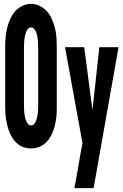

<svg xmlns="http://www.w3.org/2000/svg" viewBox="-20 -766 640 1001"><path d="M142 8Q124 8 106 2.5Q88 -3 74 -14Q60 -25 49.5 -40Q39 -55 31.5 -72Q24 -89 19.5 -106.5Q15 -124 12 -142Q9 -160 8 -178.5Q7 -197 7 -215V-520Q7 -544 9 -568.5Q11 -593 16.5 -617Q22 -641 32 -664Q42 -687 57 -705Q72 -723 95 -734.5Q118 -746 142 -746Q165 -746 188 -734.5Q211 -723 226.5 -705Q242 -687 251.5 -664Q261 -641 267 -617Q273 -593 274.5 -568.5Q276 -544 276 -520V-215Q276 -197 275.5 -178.5Q275 -160 272 -142Q269 -124 264.5 -106.5Q260 -89 252.5 -72Q245 -55 234.5 -40Q224 -25 209.5 -14Q195 -3 177.5 2.5Q160 8 142 8ZM142 -112Q152 -112 158.5 -120Q165 -128 168.5 -137.5Q172 -147 174 -156.5Q176 -166 177 -175.5Q178 -185 178.5 -195Q179 -205 179 -215V-520Q179 -530 178.5 -540Q178 -550 177 -559.5Q176 -569 174 -579Q172 -589 168.5 -598.5Q165 -608 158 -615.5Q151 -623 141 -623Q132 -623 125.5 -615Q119 -607 115.5 -597.5Q112 -588 110 -578.5Q108 -569 107 -559.5Q106 -550 105.5 -540Q105 -530 105 -520V-215Q105 -205 105.5 -195Q106 -185 107 -175.5Q108 -166 110 -156.5Q112 -147 115.5 -137.5Q119 -128 125.5 -120Q132 -112 142 -112ZM368 215Q376 172 383.5 129.5Q391 87 398 45L410 -20L319 -520H419L462 -192L498 -520H598L468 215Z"/></svg>

Font: Iosevka Custom Heavy Extended
Style: Regular
Weight: 900
Width: 7
Monospace: yes
Designer: Belleve Invis
Foundry: Belleve Invis
Version: Version 11.2.4; ttfautohint (v1.8.4)